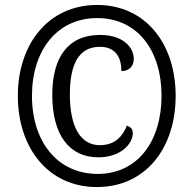

<svg xmlns="http://www.w3.org/2000/svg" viewBox="-20 -745 782 775"><path d="M371 10C567 10 689 -146 689 -358C689 -568 568 -725 372 -725C176 -725 52 -568 52 -358C52 -149 174 10 371 10ZM374 -43C213 -43 109 -172 109 -358C109 -541 210 -672 372 -672C534 -672 632 -543 632 -358C632 -174 535 -43 374 -43ZM377 -110C469 -110 516 -166 516 -207C516 -224 508 -232 492 -238C475 -194 443 -159 383 -159C306 -159 262 -231 262 -364C262 -484 297 -556 383 -556C450 -556 470 -509 470 -458C497 -458 520 -474 520 -507C520 -553 478 -604 384 -604C254 -604 191 -513 191 -362C191 -201 259 -110 377 -110Z"/></svg>

Font: Noto Serif Sinhala Condensed ExtraBold
Style: Regular
Weight: 800
Width: 3
Designer: Jelle Bosma - Monotype Design Team
Foundry: Monotype Imaging Inc.
Version: Version 2.007